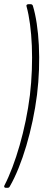

<svg xmlns="http://www.w3.org/2000/svg" viewBox="-33 -786 217 918"><path d="M113 -766H103C96 -766 91 -761 94 -755C121 -657 129 -492 110 -331C90 -168 40 1 -12 101C-15 107 -12 112 -5 112H3C8 112 12 110 14 105C72 5 123 -167 144 -333C164 -495 154 -661 124 -759C122 -764 118 -766 113 -766Z"/></svg>

Font: Barlow Condensed Thin
Style: Italic
Weight: 250
Width: 3
Italic angle: -7°
Designer: Jeremy Tribby
Foundry: Tribby Type
Version: Version 1.422;hotconv 1.0.109;makeotfexe 2.5.65596